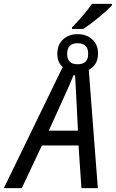

<svg xmlns="http://www.w3.org/2000/svg" viewBox="-80 -975 600 995"><path d="M293 -825H352Q387 -848 432.5 -885.5Q478 -923 500 -947V-955H397Q350 -890 293 -833ZM-60 0H33L137 -221H327L342 0H427L380 -613Q428 -638 428 -698Q428 -743 398.5 -770.5Q369 -798 322 -798Q276 -798 246.5 -770.5Q217 -743 217 -696Q217 -651 245 -628ZM322 -642Q268 -642 268 -696Q268 -751 322 -751Q377 -751 377 -696Q377 -642 322 -642ZM173 -298 254 -477Q280 -533 301 -585H309Q310 -560 312 -532.5Q314 -505 315 -477L324 -298Z"/></svg>

Font: Noto Sans UI SemiCondensed
Style: Italic
Weight: 400
Width: 4
Italic angle: -12°
Designer: Monotype Design Team
Foundry: Monotype Imaging Inc.
Version: Version 1.901